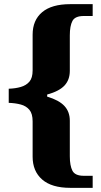

<svg xmlns="http://www.w3.org/2000/svg" viewBox="-20 -780 487 924"><path d="M318 124Q229 124 183 84Q137 44 137 -26V-196Q137 -233 121.5 -251.5Q106 -270 80 -277Q54 -284 22 -285V-353Q54 -354 80 -361.5Q106 -369 121.5 -387Q137 -405 137 -441V-613Q137 -683 183 -721.5Q229 -760 318 -760H426V-703H383Q341 -703 328.5 -679Q316 -655 316 -610V-439Q316 -396 290.5 -368.5Q265 -341 207 -325V-315Q264 -298 290 -270Q316 -242 316 -199V-28Q316 17 328.5 41.5Q341 66 383 66H426V124Z"/></svg>

Font: Noto Serif Ethiopic ExtraBold
Style: Regular
Weight: 800
Version: Version 2.102